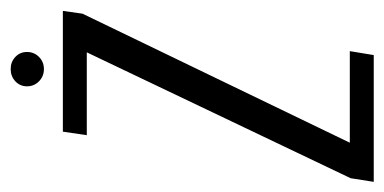

<svg xmlns="http://www.w3.org/2000/svg" viewBox="-222 -528 730 365"><g transform="rotate(-90 143.5 -345.0)"><path d="M-19.2 0 -12.3 -43.9 227 -545.5H69.5L76.2 -591H305.8L300.5 -553.7L55.2 -45.5H229.3L221.8 0ZM195.2 -627Q181.4 -627 171.9 -636.4Q162.4 -645.8 162.4 -659.1Q162.4 -672.4 171.9 -681.3Q181.4 -690.2 195.2 -690.2Q208.9 -690.2 218.3 -681.3Q227.7 -672.4 227.7 -659.1Q227.7 -645.8 218.3 -636.4Q208.9 -627 195.2 -627Z"/></g></svg>

Font: Alumni Sans SC Thin
Style: Italic
Weight: 100
Italic angle: -8°
Designer: Robert E. Leuschke
Foundry: Robert E. Leuschke
Version: Version 1.016